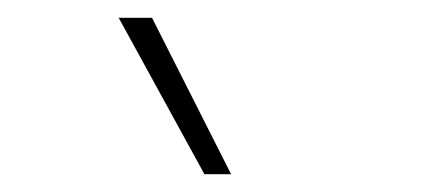

<svg xmlns="http://www.w3.org/2000/svg" viewBox="-20 -828 490 216"><path d="M210 -632 113.5 -808H151L240 -632Z"/></svg>

Font: Encode Sans Semi Condensed Thin
Style: Regular
Weight: 250
Width: 4
Designer: Multiple Designers
Foundry: Impallari Type
Version: Version 2.000